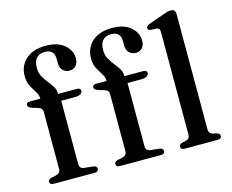

<svg xmlns="http://www.w3.org/2000/svg" viewBox="-102 -885 1248 1032"><g transform="rotate(-15 522.0 -369.0)"><path d="M230.5 -70Q230.5 -43 254.5 -40.5L305 -35Q325.5 -33 325.5 -17Q325.5 0 303 0H76.5Q54.5 0 54.5 -16.5Q54.5 -30.5 74 -35L98.5 -40Q124.5 -46.5 124.5 -69.5V-387.5Q124.5 -398 119.5 -404.5Q114.5 -411 100.5 -415.5L73.5 -423.5Q57 -428.5 51.8 -433.8Q46.5 -439 46.5 -445Q46.5 -460.5 67.5 -460.5H125Q124.5 -482 112 -501Q99.5 -520 87.2 -542.8Q75 -565.5 75 -599.5Q75 -656.5 115.2 -692.2Q155.5 -728 225 -728Q292.5 -728 329 -696.2Q365.5 -664.5 365.5 -621.5Q365.5 -594.5 352 -580Q338.5 -565.5 316.5 -565.5Q293 -565.5 279 -580.5Q265 -595.5 265 -620.5V-644.5Q265 -697 212.5 -697Q149.5 -696.5 149.5 -624.5Q149.5 -597 160.8 -576.5Q172 -556 186.5 -538.2Q201 -520.5 212.2 -502.5Q223.5 -484.5 223.5 -463V-460.5H328Q349 -460.5 349 -445Q349 -434.5 338.5 -427.5Q328 -420.5 305 -420.5H230.5ZM599.5 -70Q599.5 -43 623.5 -40.5L674 -35Q694.5 -33 694.5 -17Q694.5 0 672 0H445.5Q423.5 0 423.5 -16.5Q423.5 -30.5 443 -35L467.5 -40Q493.5 -46.5 493.5 -69.5V-387.5Q493.5 -398 488.5 -404.5Q483.5 -411 469.5 -415.5L442.5 -423.5Q426 -428.5 420.8 -433.8Q415.5 -439 415.5 -445Q415.5 -460.5 436.5 -460.5H494Q493.5 -482 481 -501Q468.5 -520 456.2 -542.8Q444 -565.5 444 -599.5Q444 -656.5 484.2 -692.2Q524.5 -728 594 -728Q661.5 -728 698 -696.2Q734.5 -664.5 734.5 -621.5Q734.5 -594.5 721 -580Q707.5 -565.5 685.5 -565.5Q662 -565.5 648 -580.5Q634 -595.5 634 -620.5V-644.5Q634 -697 581.5 -697Q518.5 -696.5 518.5 -624.5Q518.5 -597 529.8 -576.5Q541 -556 555.5 -538.2Q570 -520.5 581.2 -502.5Q592.5 -484.5 592.5 -463V-460.5H697Q718 -460.5 718 -445Q718 -434.5 707.5 -427.5Q697 -420.5 674 -420.5H599.5ZM950 -711V-70Q950 -45 970 -40L992.5 -35Q1010 -29.5 1010 -17Q1010 0 987 0H805.5Q783 0 783 -17Q783 -29 800.5 -34.5L824 -40Q844 -45 844 -69.5V-639.5Q844 -660.5 827.5 -662.5L794 -664Q777.5 -666.5 777.5 -678.5Q777.5 -690 797.5 -697.5L880 -726.5Q909.5 -737.5 923 -737.5Q950 -737.5 950 -711Z"/></g></svg>

Font: Fraunces 9pt
Style: Regular
Weight: 400
Version: Version 1.000;[b76b70a41]